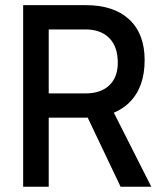

<svg xmlns="http://www.w3.org/2000/svg" viewBox="-20 -713 626 733"><path d="M159.2 -263.7V-356.4H306.6Q364.7 -356.4 397.2 -387.2Q429.7 -418 429.7 -473.6Q429.7 -534.7 397.2 -567.6Q364.7 -600.6 306.6 -600.6H161.1L149.4 -693.4H306.6Q414.6 -693.4 473.4 -638.7Q532.2 -584 532.2 -483.4Q532.2 -378.9 473.4 -321.3Q414.6 -263.7 306.6 -263.7ZM68.4 0V-693.4H166V0ZM440.4 0 285.2 -326.2H392.6L557.6 0Z"/></svg>

Font: Cascadia Mono
Style: Regular
Weight: 400
Monospace: yes
Designer: Aaron Bell
Foundry: Saja Typeworks
Version: Version 2102.003